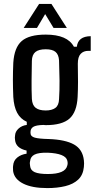

<svg xmlns="http://www.w3.org/2000/svg" viewBox="-20 -785 489 982"><path d="M222 177Q144 177 98.5 154Q53 131 47 90Q47 85 46.5 77Q46 69 47 63Q49 36 68.5 20.5Q88 5 116 1V-15Q61 -27 57 -69Q56 -76 56 -81Q56 -86 57 -92Q58 -112 75 -127.5Q92 -143 117 -146V-162Q84 -177 67.5 -208.5Q51 -240 48 -289Q46 -336 46 -377Q46 -418 48 -464Q53 -542 91 -575Q129 -608 214 -608Q325 -608 358 -546H373Q379 -599 444 -600V-525H432Q407 -525 392.5 -509.5Q378 -494 378 -459Q379 -407 379 -367Q379 -327 377 -289Q373 -212 335.5 -178.5Q298 -145 214 -145Q210 -145 207 -145.5Q204 -146 202 -146Q164 -145 150 -136Q136 -127 136 -110V-105Q136 -87 158 -81Q180 -75 228 -74Q314 -71 358.5 -46Q403 -21 409 35Q410 41 410 50.5Q410 60 409 69Q405 110 380 133.5Q355 157 314 167Q273 177 222 177ZM214 -220Q245 -220 263 -233Q281 -246 282 -278Q285 -325 284.5 -372.5Q284 -420 282 -476Q280 -506 264 -519.5Q248 -533 214 -533Q178 -533 161 -519Q144 -505 143 -474Q142 -418 141.5 -372.5Q141 -327 143 -279Q145 -247 162.5 -233.5Q180 -220 214 -220ZM225 105Q314 105 324 62Q328 50 324 36Q315 0 224 -4Q178 -5 157 5.5Q136 16 134 39Q131 50 134 64Q136 86 157.5 95.5Q179 105 225 105ZM101 -642 180 -765H243L322 -642H254L211 -713L169 -642Z"/></svg>

Font: Big Shoulders Text SemiBold
Style: Regular
Weight: 600
Designer: Patric King
Foundry: XO Type Co
Version: Version 1.000; ttfautohint (v1.8.2)